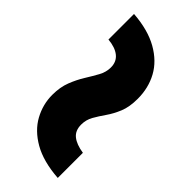

<svg xmlns="http://www.w3.org/2000/svg" viewBox="-14 -625 616 616"><g transform="rotate(-45 294.0 -317.5)"><path d="M382 -216Q345 -216 319.5 -226.5Q294 -237 274 -251Q254 -265 235.5 -275.5Q217 -286 195 -286Q168 -286 154 -268.5Q140 -251 135 -218H21Q26 -288 51.5 -332.5Q77 -377 115.5 -398Q154 -419 197 -419Q232 -419 259 -408.5Q286 -398 308.5 -384Q331 -370 351 -359Q371 -348 392 -348Q418 -348 432.5 -366Q447 -384 450 -417H566Q561 -349 535.5 -304Q510 -259 470.5 -237.5Q431 -216 382 -216Z"/></g></svg>

Font: DM Sans 10pt Black
Style: Regular
Weight: 900
Version: Version 4.004;gftools[0.9.30]